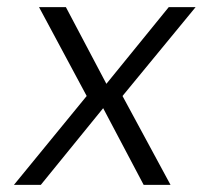

<svg xmlns="http://www.w3.org/2000/svg" viewBox="-20 -516 606 536"><path d="M19 0 222 -248 89 -496H164L277 -282L451 -496H526L322 -248L456 0H381L268 -214L94 0Z"/></svg>

Font: Host Grotesk Light
Style: Italic
Weight: 300
Italic angle: -8°
Designer: Doğukan Karapınar based on Poppins by Indian Type Foundry, Jonny Pinhorn
Foundry: Element Type
Version: Version 1.001; ttfautohint (v1.8.4.7-5d5b)